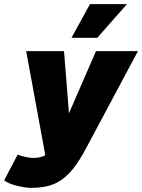

<svg xmlns="http://www.w3.org/2000/svg" viewBox="-84 -716 684 924"><path d="M66 188Q49 188 31 185Q13 182 -5 177.5Q-23 173 -38.5 166.5Q-54 160 -64 152L1 28Q21 36 42 40Q63 44 77 44Q111 44 134 31L42 -470H224L248 -171L378 -470H580L329 0Q299 56 271 92Q243 128 212 149.5Q181 171 145.5 179.5Q110 188 66 188ZM260 -534 349 -696H527L384 -534Z"/></svg>

Font: Celebes Black
Style: Italic
Weight: 900
Italic angle: -10°
Designer: Anugrah Pasau
Foundry: Lafontype
Version: Version 1.000; ttfautohint (v1.8.4)